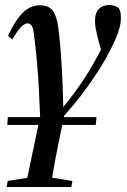

<svg xmlns="http://www.w3.org/2000/svg" viewBox="-20 -497 507 764"><path d="M9 0 11 -31H364L361 0ZM6 247 11 223 112 207H167L268 223L264 247ZM81 247 145 -58 241 -64 231 -16Q220 38 210.5 84.5Q201 131 194 171.5Q187 212 181 247ZM141 -1Q138 -75 135 -136Q132 -197 127 -251.5Q122 -306 115 -361Q112 -387 105.5 -395.5Q99 -404 90 -404Q78 -404 64 -390Q50 -376 29 -340L12 -354Q40 -416 70.5 -446Q101 -476 138 -476Q175 -476 190.5 -454Q206 -432 212 -387Q218 -342 222 -286.5Q226 -231 228.5 -172Q231 -113 232 -57H220L226 -64Q250 -93 272.5 -123Q295 -153 314.5 -183Q334 -213 352 -244.5Q370 -276 386 -308Q391 -319 396 -329Q401 -339 405 -349L388 -277L374 -328Q365 -361 361.5 -379.5Q358 -398 358 -412Q358 -447 374 -462Q390 -477 414 -477Q426 -477 436.5 -473.5Q447 -470 453 -464Q458 -456 459.5 -446.5Q461 -437 461 -424Q461 -405 455 -384Q449 -363 439.5 -341Q430 -319 418 -296Q402 -264 379.5 -228Q357 -192 329.5 -153.5Q302 -115 269.5 -76Q237 -37 201 1L149 6Z"/></svg>

Font: Source Serif 4 48pt SemiBold
Style: Italic
Weight: 600
Italic angle: -12°
Designer: Frank Grießhammer
Foundry: Adobe Systems Incorporated
Version: Version 4.004;hotconv 1.0.116;makeotfexe 2.5.65601